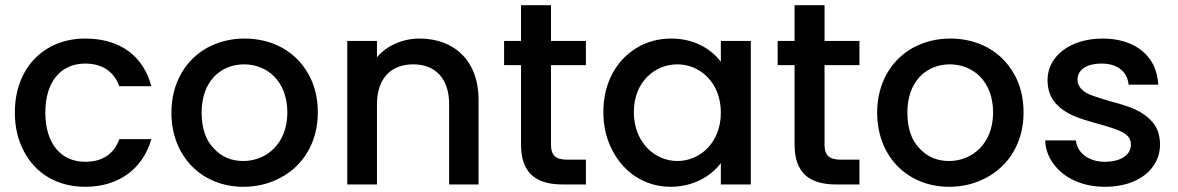

<svg xmlns="http://www.w3.org/2000/svg" viewBox="-20 -708 4521 737"><path d="M72 -127C117 -40 202 9 307 9C438 9 529 -62 561 -174H438C417 -116 373 -87 307 -87C214 -87 154 -157 154 -276C154 -395 214 -464 307 -464C374 -464 418 -432 438 -377H561C530 -494 440 -560 307 -560C149 -560 37 -447 37 -276C37 -219 49 -170 72 -127Z M638 -276C638 -105 757 9 914 9C967 9 1015 -3 1059 -27C1146 -74 1200 -164 1200 -276C1200 -332 1188 -382 1163 -425C1114 -512 1024 -560 919 -560C866 -560 819 -548 776 -525C691 -478 638 -388 638 -276ZM754 -276C754 -397 828 -461 917 -461C1005 -461 1083 -397 1083 -276C1083 -155 1001 -90 914 -90C868 -90 830 -106 800 -139C769 -171 754 -217 754 -276Z M1313 0H1427V-308C1427 -407 1481 -461 1566 -461C1651 -461 1704 -407 1704 -308V0H1817V-325C1817 -476 1722 -560 1591 -560C1526 -560 1464 -533 1427 -488V-551H1313Z M1915 -458H1980V-153C1980 -45 2036 0 2139 0H2229V-95H2159C2112 -95 2095 -112 2095 -153V-458H2229V-551H2095V-688H1980V-551H1915Z M2296 -278C2296 -223 2308 -173 2331 -130C2377 -42 2459 9 2554 9C2639 9 2708 -30 2747 -82V0H2862V-551H2747V-471C2708 -522 2643 -560 2556 -560C2508 -560 2464 -548 2425 -525C2345 -477 2296 -389 2296 -278ZM2413 -278C2413 -393 2493 -461 2580 -461C2667 -461 2747 -391 2747 -276C2747 -160 2667 -90 2580 -90C2493 -90 2413 -162 2413 -278Z M2965 -458H3030V-153C3030 -45 3086 0 3189 0H3279V-95H3209C3162 -95 3145 -112 3145 -153V-458H3279V-551H3145V-688H3030V-551H2965Z M3347 -276C3347 -105 3466 9 3623 9C3676 9 3724 -3 3768 -27C3855 -74 3909 -164 3909 -276C3909 -332 3897 -382 3872 -425C3823 -512 3733 -560 3628 -560C3575 -560 3528 -548 3485 -525C3400 -478 3347 -388 3347 -276ZM3463 -276C3463 -397 3537 -461 3626 -461C3714 -461 3792 -397 3792 -276C3792 -155 3710 -90 3623 -90C3577 -90 3539 -106 3509 -139C3478 -171 3463 -217 3463 -276Z M4024 -79C4064 -24 4135 9 4222 9C4350 9 4433 -60 4433 -154C4432 -189 4423 -218 4404 -239C4367 -282 4319 -299 4239 -320C4209 -329 4186 -336 4171 -342C4140 -353 4116 -373 4116 -402C4116 -439 4149 -464 4209 -464C4270 -464 4308 -432 4312 -383H4426C4421 -492 4338 -560 4213 -560C4085 -560 4001 -490 4001 -401C4001 -365 4011 -336 4030 -314C4068 -270 4115 -255 4198 -232C4283 -208 4321 -194 4321 -153C4321 -114 4284 -87 4220 -87C4159 -87 4114 -122 4110 -169H3992C3993 -136 4004 -106 4024 -79Z"/></svg>

Font: Poppins Medium
Style: Regular
Weight: 500
Designer: Ninad Kale (Devanagari), Jonny Pinhorn (Latin)
Foundry: Indian Type Foundry
Version: 4.004